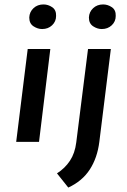

<svg xmlns="http://www.w3.org/2000/svg" viewBox="-20 -640 573 866"><path d="M105 -419H207L156 0H53ZM112 -561Q113 -586 131 -603Q149 -620 176 -620Q197 -620 215.5 -607.5Q234 -595 233 -568Q233 -543 215 -526Q197 -509 170 -509Q150 -509 131 -521.5Q112 -534 112 -561ZM237 142Q273 119 295.5 85Q318 51 324 2L377 -419H480L428 0Q419 72 385 124.5Q351 177 288 206ZM381 -561Q382 -586 400 -603Q418 -620 445 -620Q466 -620 484.5 -607.5Q503 -595 502 -568Q502 -543 484 -526Q466 -509 439 -509Q419 -509 400 -521.5Q381 -534 381 -561Z"/></svg>

Font: Josefin Sans Medium
Style: Italic
Weight: 500
Italic angle: -7°
Designer: Santiago Orozco
Foundry: Typemade
Version: Version 2.000